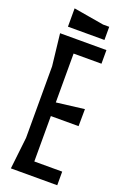

<svg xmlns="http://www.w3.org/2000/svg" viewBox="-191 -1092 762 1152"><g transform="rotate(20 190.0 -516.5)"><path d="M306 -1000H267L73 -1033V-916H306ZM42 -863 65 -660V-203L42 0H338V-87H160V-377H337L338 -486L160 -464V-776H338V-863Z"/></g></svg>

Font: BackOut Medium
Style: Regular
Weight: 500
Designer: Frank Adebiaye
Foundry: Velvetyne Type Foundry
Version: Version 2.000;hotconv 1.0.109;makeotfexe 2.5.65596